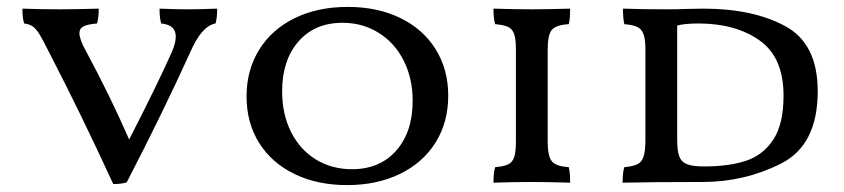

<svg xmlns="http://www.w3.org/2000/svg" viewBox="-20 -527 2443 556"><path d="M609 -502Q609 -475 604 -459Q564 -452 531 -376Q452 -202 347 1Q332 6 308 6Q215 -196 126 -368Q104 -412 94.5 -427.5Q85 -443 75.5 -450Q66 -457 50 -459Q45 -473 45 -502Q93 -500 155 -500Q194 -500 266 -502Q266 -477 261 -459Q235 -457 222.5 -451Q210 -445 210 -431Q210 -413 229 -379Q299 -249 354 -123Q436 -283 477 -375Q489 -402 489 -421Q489 -455 447 -459Q442 -473 442 -502Q492 -500 520 -500Q559 -500 609 -502Z M694 -248Q694 -324 730.5 -383Q767 -442 833.5 -474.5Q900 -507 987 -507Q1073 -507 1139 -475Q1205 -443 1241.5 -384.5Q1278 -326 1278 -250Q1278 -173 1241.5 -114.5Q1205 -56 1138.5 -23.5Q1072 9 985 9Q899 9 833 -23Q767 -55 730.5 -113Q694 -171 694 -248ZM1175 -235Q1175 -300 1149 -351.5Q1123 -403 1076.5 -432Q1030 -461 972 -461Q891 -461 844 -406.5Q797 -352 797 -263Q797 -196 823 -144.5Q849 -93 895 -65Q941 -37 999 -37Q1080 -37 1127.5 -91Q1175 -145 1175 -235Z M1414 -43Q1439 -45 1451.5 -51Q1464 -57 1469 -72Q1474 -87 1474 -117V-384Q1474 -413 1469 -428Q1464 -443 1451.5 -449Q1439 -455 1414 -457Q1409 -472 1409 -502Q1473 -500 1521 -500Q1561 -500 1631 -502Q1631 -471 1627 -457Q1591 -455 1578.5 -441Q1566 -427 1566 -384V-117Q1566 -74 1578.5 -59.5Q1591 -45 1627 -43Q1631 -28 1631 2Q1563 0 1521 0Q1471 0 1409 2Q1409 -29 1414 -43Z M1788 -43Q1812 -45 1825 -51Q1838 -57 1843.5 -73Q1849 -89 1849 -121V-384Q1849 -413 1843.5 -428Q1838 -443 1825.5 -449Q1813 -455 1788 -457Q1784 -473 1784 -502Q1840 -500 1913 -500Q1946 -500 1963 -501L2016 -502Q2161 -502 2254.5 -451Q2348 -400 2348 -263Q2348 -107 2242 -53.5Q2136 0 2015 0Q1871 0 1783 2Q1783 -29 1788 -43ZM2249 -250Q2249 -361 2179.5 -410Q2110 -459 2003 -459Q1962 -459 1941 -453V-123Q1941 -91 1947 -74.5Q1953 -58 1969.5 -51.5Q1986 -45 2019 -45Q2091 -45 2140.5 -61.5Q2190 -78 2219.5 -123Q2249 -168 2249 -250Z"/></svg>

Font: Vollkorn SC
Style: Regular
Weight: 400
Designer: Friedrich Althausen
Foundry: Friedrich Althausen
Version: Version 4.015